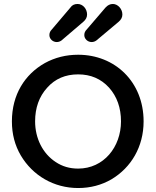

<svg xmlns="http://www.w3.org/2000/svg" viewBox="-20 -932 784 968"><path d="M416 -782C409 -775 405 -766 405 -755C405 -736 422 -720 442 -720C451 -720 459 -723 466 -728L578 -822C591 -833 597 -845 597 -859C597 -887 574 -912 549 -912C535 -912 523 -906 512 -894ZM240 -782C233 -775 229 -766 229 -755C229 -736 246 -720 266 -720C275 -720 283 -723 290 -728L400 -822C413 -833 419 -845 419 -859C419 -887 398 -912 371 -912C355 -912 343 -906 335 -894ZM374 16C436 16 492 1 542 -28C641 -87 704 -192 704 -320C704 -520 559 -656 374 -656C313 -656 257 -642 206 -614C105 -557 40 -455 40 -320C40 -256 55 -199 85 -148C145 -47 251 16 374 16ZM374 -82C331 -82 294 -93 261 -115C195 -158 157 -235 157 -320C157 -388 177 -445 218 -490C258 -535 310 -557 374 -557C437 -557 489 -535 530 -490C570 -445 590 -388 590 -320C590 -191 503 -82 374 -82Z"/></svg>

Font: Dongle
Style: Regular
Weight: 400
Designer: Yanghee Ryu
Foundry: Yanghee Ryu
Version: Version 2.000